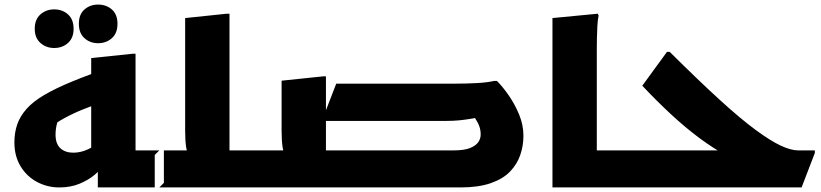

<svg xmlns="http://www.w3.org/2000/svg" viewBox="-20 -820 3592 840"><path d="M436 -216Q398 -182 365.5 -167Q333 -152 301 -152Q265 -152 244 -171.5Q223 -191 223 -231Q223 -257 230 -282Q237 -307 251 -327L183 -251Q221 -281 261.5 -303Q302 -325 343.5 -341.5Q385 -358 426 -372L470 -528Q370 -494 297 -464Q224 -434 174.5 -405Q125 -376 96.5 -344Q68 -312 55.5 -276Q43 -240 43 -197Q43 -137 70 -92.5Q97 -48 142 -24Q187 0 239 0Q289 0 327.5 -16Q366 -32 392 -53.5Q418 -75 429 -94ZM677 0 697 -20V-162H494L573 -84V-585H562L379 -566V-96L408 -143V0ZM409 -631Q374 -631 349.5 -653Q325 -675 325 -716Q325 -757 349.5 -778.5Q374 -800 409 -800Q445 -800 469.5 -778.5Q494 -757 494 -716Q494 -675 469.5 -653Q445 -631 409 -631ZM217 -610Q182 -610 157 -632Q132 -654 132 -694Q132 -735 157 -757Q182 -779 217 -779Q253 -779 277.5 -757Q302 -735 302 -694Q302 -654 277.5 -632Q253 -610 217 -610Z M657 0V-142L677 -162H877L813 -135Q799 -146 794.5 -175.5Q790 -205 790 -248V-741L972 -760H984V-83L905 -162H1111V-20L1091 0Z M1384 -162H1964Q2010 -162 2035.5 -172Q2061 -182 2072 -197.5Q2083 -213 2083 -232Q2083 -259 2070.5 -282.5Q2058 -306 2046 -320L2124 -317Q2079 -307 2047 -301.5Q2015 -296 1988.5 -293.5Q1962 -291 1933 -291H1388L1451 -454H1970Q2019 -454 2065.5 -456.5Q2112 -459 2142 -466H2154Q2180 -440 2206.5 -401.5Q2233 -363 2251.5 -318Q2270 -273 2270 -226Q2270 -182 2256 -141.5Q2242 -101 2211 -69Q2180 -37 2126.5 -18.5Q2073 0 1995 0H1384ZM1111 -162H1298L1235 -135Q1221 -146 1216.5 -175.5Q1212 -205 1212 -248V-467L1394 -486H1406V-83L1327 -162H1533V-20L1513 0H1091V-142Z M2556 0V-162H2717V-20L2697 0ZM2397 -741 2595 -760 2599 -752Q2595 -734 2593.5 -707Q2592 -680 2591.5 -652Q2591 -624 2591 -604V0H2397Z M2697 0V-142L2717 -162H3198L3158 -140Q3102 -170 3040 -216Q2978 -262 2914.5 -321Q2851 -380 2790 -445L2898 -593H2910Q3036 -468 3128 -384Q3220 -300 3286 -251.5Q3352 -203 3396.5 -182.5Q3441 -162 3472 -162H3545V-151L3487 0Z"/></svg>

Font: Kufam ExtraBold
Style: Italic
Weight: 800
Italic angle: -11°
Designer: Artur Schmal
Foundry: Original Type
Version: Version 1.301; ttfautohint (v1.8.3)